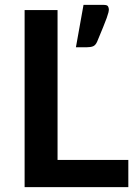

<svg xmlns="http://www.w3.org/2000/svg" viewBox="-20 -764 560 784"><path d="M504 -111V0H80.5V-723H215V-111ZM404 -744Q418 -744 421.2 -737.8Q424.5 -731.5 424.5 -725.5Q424.5 -721 422.8 -713.2Q421 -705.5 415.8 -690.8Q410.5 -676 401 -652.8Q391.5 -629.5 376.5 -593.5Q370 -579 360 -575Q350 -571 334 -571H290L321 -744Z"/></svg>

Font: Lato 2
Style: Bold
Weight: 700
Designer: Lukasz Dziedzic with Adam Twardoch and Botio Nikoltchev
Foundry: tyPoland Lukasz Dziedzic
Version: Version 2.015; 2015-08-06; http://www.latofonts.com/